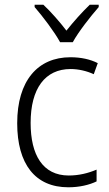

<svg xmlns="http://www.w3.org/2000/svg" viewBox="-20 -785 462 815"><path d="M235 -606H289C313 -650 364 -715 399 -755V-765H361C326 -731 293 -694 262 -655C233 -693 196 -735 164 -765H127V-755C161 -716 211 -650 235 -606ZM270 10C317 10 359 0 390 -15V-65C355 -50 315 -40 272 -40C161 -40 110 -128 110 -263C110 -409 171 -492 280 -492C312 -492 348 -484 378 -470L395 -517C364 -533 324 -542 279 -542C140 -542 53 -442 53 -262C53 -89 129 10 270 10Z"/></svg>

Font: Noto Sans Devanagari SemiCondensed Light
Style: Regular
Weight: 300
Width: 4
Designer: Jelle Bosma - Monotype Design Team
Foundry: Monotype Imaging Inc.
Version: Version 2.004